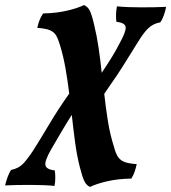

<svg xmlns="http://www.w3.org/2000/svg" viewBox="-130 -487 675 757"><path d="M85 246Q66 244 41 243Q16 242 -12 242Q-38 242 -64 242.5Q-90 243 -110 244Q-106 228 -100 211Q-94 194 -86 183Q-57 177 -39.5 159Q-22 141 1 106Q29 62 64 3Q99 -56 143 -118Q137 -167 128.5 -216Q120 -265 106 -311Q99 -334 91 -347.5Q83 -361 66.5 -368Q50 -375 17 -377Q20 -392 25.5 -406.5Q31 -421 40 -434Q92 -435 134.5 -445Q177 -455 201 -467Q216 -461 224 -445Q232 -429 241 -390Q252 -345 259 -297Q266 -249 271 -200Q292 -231 310.5 -261Q329 -291 342 -317Q367 -362 365.5 -379.5Q364 -397 329 -401Q327 -413 327.5 -429.5Q328 -446 331 -462Q350 -460 375 -459Q400 -458 427 -458Q454 -458 480 -458.5Q506 -459 525 -460Q522 -444 516 -427Q510 -410 502 -399Q474 -394 455 -376Q436 -358 413 -320Q389 -282 371 -252.5Q353 -223 332 -191.5Q311 -160 281 -117Q287 -62 295.5 -9Q304 44 320 94Q326 117 334.5 130.5Q343 144 359.5 151Q376 158 409 160Q406 175 401 189.5Q396 204 388 217Q334 218 291.5 228Q249 238 225 250Q211 244 203 228Q195 212 185 173Q173 126 166 73.5Q159 21 153 -34Q138 -11 115.5 27Q93 65 71 103Q46 147 49 164Q52 181 86 185Q88 197 88 213.5Q88 230 85 246Z"/></svg>

Font: Vollkorn
Style: Bold Italic
Weight: 700
Italic angle: -11°
Designer: Friedrich Althausen
Foundry: Friedrich Althausen
Version: Version 5.000; ttfautohint (v1.8.3)